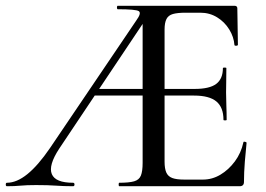

<svg xmlns="http://www.w3.org/2000/svg" viewBox="-24 -645 923 665"><path d="M0 0Q-4 0 -4 -6Q-4 -12 0 -12Q34 -12 71 -42Q108 -72 149 -132L448 -574Q467 -600 456.5 -606.5Q446 -613 384 -613Q381 -613 381 -619Q381 -625 384 -625H788Q798 -625 798 -616L800 -490Q800 -487 794.5 -486.5Q789 -486 788 -489Q786 -517 770 -543Q754 -569 728 -585Q702 -601 670 -601H619Q591 -601 575 -596.5Q559 -592 552.5 -579Q546 -566 546 -543V-85Q546 -61 552 -47.5Q558 -34 572.5 -28.5Q587 -23 614 -23H679Q711 -23 739.5 -40Q768 -57 789.5 -86Q811 -115 819 -152Q819 -155 824.5 -154Q830 -153 830 -150Q827 -123 824 -85Q821 -47 821 -15Q821 0 806 0H389Q387 0 387 -6Q387 -12 389 -12Q423 -12 440.5 -17Q458 -22 464 -37Q470 -52 470 -81V-588L498 -604L181 -130Q143 -72 155.5 -42Q168 -12 229 -12Q234 -12 234 -6Q234 0 229 0Q197 0 170 -2Q143 -4 101 -4Q68 -4 47.5 -2Q27 0 0 0ZM290 -314 305 -337H522L529 -314ZM750 -230Q750 -273 725.5 -293.5Q701 -314 648 -314H498V-337H650Q702 -337 725 -354.5Q748 -372 748 -409Q748 -411 754 -411Q760 -411 760 -409Q760 -378 759.5 -361Q759 -344 759 -325Q759 -302 760 -279Q761 -256 761 -230Q761 -228 755.5 -228Q750 -228 750 -230Z"/></svg>

Font: Cormorant Medium
Style: Regular
Weight: 500
Designer: Christian Thalmann (Catharsis Fonts)
Foundry: Catharsis Fonts
Version: Version 4.000